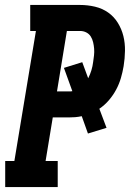

<svg xmlns="http://www.w3.org/2000/svg" viewBox="-20 -755 540 775"><path d="M1 0V-105H38L125 -630H102V-735H303Q334 -735 363.5 -728Q393 -721 416.5 -704.5Q440 -688 455.5 -663Q471 -638 478 -609.5Q485 -581 484.5 -550Q484 -519 479 -488Q475 -464 468 -440Q461 -416 449 -393.5Q437 -371 420 -351Q403 -331 381 -316L410 -239L335 -216L310 -286Q296 -283 283 -282Q270 -281 257 -281H193L164 -105H213V0ZM257 -386Q261 -386 265 -386Q269 -386 272 -387L238 -481L312 -504L336 -439Q344 -455 349 -471.5Q354 -488 356 -505Q358 -518 359.5 -531.5Q361 -545 360 -558Q359 -571 356 -584Q353 -597 346.5 -607.5Q340 -618 328.5 -624Q317 -630 303 -630H250L210 -386Z"/></svg>

Font: Iosevka Slab Extrabold
Style: Italic
Weight: 800
Italic angle: -9°
Monospace: yes
Designer: Belleve Invis
Foundry: Belleve Invis
Version: Version 11.1.0; ttfautohint (v1.8.3)